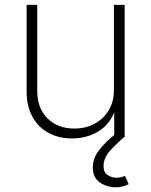

<svg xmlns="http://www.w3.org/2000/svg" viewBox="-20 -566 626 795"><path d="M278.8 7.3Q223.1 7.3 180.7 -15.9Q138.2 -39.1 114.3 -82.5Q90.3 -126 90.3 -186V-545.9H134.3V-188.5Q134.3 -118.2 176.8 -75.9Q219.2 -33.7 287.6 -33.7Q334.5 -33.7 371.6 -53.7Q408.7 -73.7 430.2 -109.6Q451.7 -145.5 451.7 -192.9V-545.9H496.1V0H453.1V-122.1H460.9Q440.4 -55.2 390.4 -23.9Q340.3 7.3 278.8 7.3ZM458.5 209.5Q422.9 209.5 393.6 189.5Q364.3 169.4 364.3 127.4Q364.3 89.4 390.1 55.9Q416 22.5 452.1 -6.3L496.1 0Q461.4 29.3 435.1 58.8Q408.7 88.4 408.7 121.6Q408.7 147.5 425.5 158.7Q442.4 169.9 463.4 169.9Q473.6 169.9 481.9 167.7Q490.2 165.5 497.6 162.1L512.7 196.8Q502 202.1 488.8 205.8Q475.6 209.5 458.5 209.5Z"/></svg>

Font: Inter ExtraLight
Style: Regular
Weight: 250
Designer: Rasmus Andersson
Foundry: rsms
Version: Version 4.001;git-66647c0bb